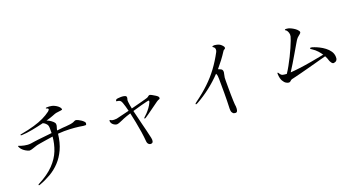

<svg xmlns="http://www.w3.org/2000/svg" viewBox="-44 -1455 4059 2170"><g transform="rotate(-20 1985.0 -370.0)"><path d="M185 -370Q177 -370 156.5 -379Q136 -388 114.5 -405Q93 -422 82 -444Q80 -449 77.5 -454Q75 -459 77 -462Q79 -465 83.5 -463.5Q88 -462 91 -460Q95 -458 110 -453.5Q125 -449 145.5 -444.5Q166 -440 185 -439Q209 -438 225.5 -440.5Q242 -443 275 -448Q287 -450 319 -453.5Q351 -457 394.5 -461.5Q438 -466 483 -471Q484 -501 483 -532Q483 -564 467 -581Q451 -598 443 -602Q439 -604 435 -606Q431 -608 428 -610Q364 -594 290.5 -580Q217 -566 157 -564Q147 -564 145 -570Q144 -574 148.5 -575Q153 -576 157 -577Q251 -594 319 -614Q387 -634 437 -658Q487 -682 527 -712Q535 -718 542.5 -729.5Q550 -741 532 -749Q527 -751 523 -751.5Q519 -752 518 -756Q517 -762 530 -763Q543 -764 560.5 -762.5Q578 -761 592 -758Q606 -755 624.5 -746Q643 -737 659 -724Q675 -711 682 -697Q689 -682 683 -678.5Q677 -675 639 -671Q618 -668 609.5 -667Q601 -666 592 -662Q583 -658 558 -649Q547 -644 526 -637.5Q505 -631 477 -623Q493 -618 511 -607.5Q529 -597 548 -580Q564 -566 566.5 -549.5Q569 -533 558 -504Q555 -496 554 -490Q553 -484 552 -477Q593 -482 623.5 -484.5Q654 -487 662 -487Q687 -488 714.5 -492.5Q742 -497 754 -502Q766 -507 774 -511.5Q782 -516 795 -514Q801 -513 816 -506Q831 -499 847.5 -488Q864 -477 875.5 -465Q887 -453 887 -444Q886 -424 875.5 -423Q865 -422 850 -424Q842 -426 799 -432Q756 -438 690.5 -441.5Q625 -445 549 -439Q537 -334 501.5 -256.5Q466 -179 413.5 -123.5Q361 -68 296.5 -30.5Q232 7 162 32Q151 36 147.5 34.5Q144 33 143 30Q143 27 146.5 24.5Q150 22 153 20Q273 -42 342 -114Q411 -186 442 -265.5Q473 -345 480 -430Q419 -421 381.5 -415Q344 -409 323.5 -405.5Q303 -402 292.5 -400Q282 -398 276 -396Q259 -392 233.5 -382Q208 -372 185 -370Z M1761 -442Q1772 -421 1756 -414Q1750 -412 1743 -409.5Q1736 -407 1725 -399Q1718 -394 1694.5 -377Q1671 -360 1641 -338.5Q1611 -317 1584 -297.5Q1557 -278 1542 -269Q1530 -261 1525 -268V-269Q1524 -274 1534 -282Q1545 -291 1565 -311.5Q1585 -332 1606 -360.5Q1627 -389 1641 -421Q1645 -434 1643 -439Q1640 -443 1618 -438Q1595 -433 1544 -419.5Q1493 -406 1437 -389Q1456 -305 1478.5 -219Q1501 -133 1523 -34Q1533 18 1508 26Q1488 32 1472.5 19.5Q1457 7 1455 -18Q1451 -72 1441.5 -134.5Q1432 -197 1419.5 -259.5Q1407 -322 1395 -376Q1369 -368 1346 -360Q1323 -352 1306 -345Q1300 -342 1282.5 -334.5Q1265 -327 1246 -319.5Q1227 -312 1214 -311Q1205 -310 1189.5 -316.5Q1174 -323 1161 -336.5Q1148 -350 1146 -368Q1144 -384 1151 -384H1150Q1154 -386 1160 -381Q1166 -376 1174 -374Q1184 -371 1202 -370.5Q1220 -370 1231 -372Q1239 -374 1264 -380Q1289 -386 1322 -394Q1355 -402 1387 -410Q1379 -442 1371.5 -468.5Q1364 -495 1357 -513Q1350 -535 1338.5 -544.5Q1327 -554 1308 -556Q1304 -556 1298 -556.5Q1292 -557 1293 -563Q1293 -581 1321 -584Q1332 -586 1359.5 -586.5Q1387 -587 1406 -580Q1419 -576 1421.5 -566.5Q1424 -557 1421.5 -547Q1419 -537 1417 -531Q1415 -520 1417 -504Q1419 -488 1423 -460Q1425 -450 1427 -441Q1429 -432 1430 -422Q1445 -425 1454 -428Q1472 -433 1500 -440Q1528 -447 1556 -454.5Q1584 -462 1605.5 -468Q1627 -474 1632 -476Q1643 -480 1651.5 -488Q1660 -496 1670 -497Q1677 -497 1697 -486.5Q1717 -476 1736.5 -463Q1756 -450 1761 -442Z M2151 -226Q2129 -213 2125 -221Q2123 -225 2128.5 -230.5Q2134 -236 2144 -243Q2239 -312 2310.5 -380.5Q2382 -449 2438.5 -525.5Q2495 -602 2545 -696Q2552 -709 2551.5 -725.5Q2551 -742 2540 -752Q2533 -758 2528.5 -760.5Q2524 -763 2525 -767Q2527 -775 2552 -775Q2564 -774 2579.5 -770.5Q2595 -767 2609 -760Q2619 -755 2631 -744Q2643 -733 2650 -721.5Q2657 -710 2652 -701Q2648 -693 2640 -691Q2632 -689 2623 -674Q2595 -630 2563 -588Q2531 -546 2497 -506Q2509 -502 2520 -496Q2524 -494 2527.5 -492.5Q2531 -491 2534 -489Q2548 -479 2548 -457Q2548 -445 2544.5 -434.5Q2541 -424 2536 -390Q2535 -385 2535 -354Q2535 -323 2535 -279Q2535 -235 2535.5 -190.5Q2536 -146 2537.5 -112Q2539 -78 2540 -67Q2545 -41 2543.5 -17.5Q2542 6 2535 17Q2527 28 2515 26.5Q2503 25 2495 23Q2487 20 2477 5Q2467 -10 2468 -40Q2472 -139 2472 -231.5Q2472 -324 2471 -398Q2471 -416 2469 -434Q2467 -452 2459 -465Q2391 -394 2314 -334Q2237 -274 2151 -226Z M3210 -190Q3233 -224 3257.5 -268Q3282 -312 3305.5 -359.5Q3329 -407 3348 -450.5Q3367 -494 3379.5 -527Q3392 -560 3395 -574Q3400 -597 3393 -617.5Q3386 -638 3378 -647Q3370 -656 3364 -658.5Q3358 -661 3360 -665Q3362 -672 3376 -671Q3390 -670 3400 -668Q3411 -666 3431.5 -656.5Q3452 -647 3473 -632.5Q3494 -618 3506 -601Q3519 -584 3510 -572.5Q3501 -561 3482.5 -547.5Q3464 -534 3449 -511Q3440 -497 3418 -459Q3396 -421 3367.5 -372.5Q3339 -324 3310 -275.5Q3281 -227 3257 -191Q3304 -194 3371 -202.5Q3438 -211 3514.5 -224.5Q3591 -238 3668 -253L3673 -250Q3657 -276 3632 -303.5Q3607 -331 3572 -354Q3567 -357 3560.5 -361.5Q3554 -366 3556 -372Q3558 -378 3566 -377Q3574 -376 3581 -375Q3585 -374 3608 -366Q3631 -358 3662 -342.5Q3693 -327 3723.5 -304Q3754 -281 3775 -250.5Q3796 -220 3797 -182Q3798 -158 3790.5 -146Q3783 -134 3772 -129.5Q3761 -125 3752 -124Q3738 -122 3724.5 -141Q3711 -160 3706 -180Q3704 -188 3699 -200.5Q3694 -213 3685 -229Q3664 -224 3628 -214Q3592 -204 3547 -192Q3502 -180 3455.5 -167.5Q3409 -155 3368 -144.5Q3327 -134 3298.5 -127Q3270 -120 3261 -118Q3241 -115 3232.5 -108.5Q3224 -102 3218 -96Q3212 -90 3200 -90Q3188 -89 3168 -100.5Q3148 -112 3132 -140Q3116 -168 3113 -216Q3112 -224 3112.5 -230.5Q3113 -237 3117 -238Q3121 -240 3126.5 -230Q3132 -220 3137 -214Q3142 -209 3147 -204Q3152 -199 3166 -195.5Q3180 -192 3210 -190Z"/></g></svg>

Font: Shippori Mincho TTF
Style: Regular
Weight: 400
Version: Version 2.100